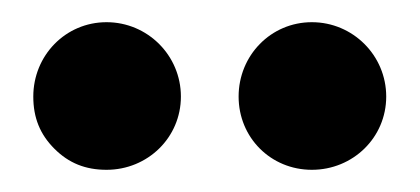

<svg xmlns="http://www.w3.org/2000/svg" viewBox="-20 -773 378 173"><path d="M29 -639C42 -626 57 -620 76 -620C113 -620 143 -649 143 -686C143 -723 113 -753 76 -753C39 -753 10 -723 10 -686C10 -667 16 -652 29 -639ZM195 -686C195 -649 224 -620 261 -620C298 -620 328 -649 328 -686C328 -723 298 -753 261 -753C224 -753 195 -723 195 -686Z"/></svg>

Font: Poppins SemiBold
Style: Regular
Weight: 600
Designer: Ninad Kale (Devanagari), Jonny Pinhorn (Latin)
Foundry: Indian Type Foundry
Version: 4.004